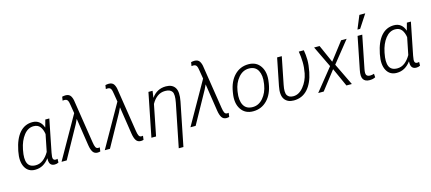

<svg xmlns="http://www.w3.org/2000/svg" viewBox="-65 -1405 5050 2252"><g transform="rotate(-15 2459.5 -278.5)"><path d="M511.7 -528.3 433.1 -133.8Q421.9 -78.6 429.4 -60.5Q437 -42.5 459.5 -42.5Q464.8 -42.5 470.5 -43.5Q476.1 -44.4 482.4 -46.4L481.4 -1Q469.2 5.4 458 7.8Q446.8 10.3 434.1 10.3Q399.9 10.3 383.1 -11.5Q366.2 -33.2 369.1 -81.5L367.7 -82Q334.5 -37.1 292 -13.4Q249.5 10.3 196.8 10.3Q112.8 10.3 75 -60.5Q37.1 -131.3 60.5 -249.5L62.5 -259.8Q89.8 -397 152.1 -467.5Q214.4 -538.1 307.1 -538.1Q356 -538.1 388.7 -512.2Q421.4 -486.3 437 -439H438.5L462.9 -528.3ZM117.7 -249.5Q96.7 -146 120.1 -92.5Q143.6 -39.1 217.3 -39.1Q267.1 -39.1 307.9 -70.3Q348.6 -101.6 380.4 -156.7L421.9 -362.8Q413.6 -419.4 387 -453.9Q360.4 -488.3 308.1 -488.3Q240.2 -488.3 189.9 -424.1Q139.6 -359.9 119.6 -259.8Z M581.5 0H518.6L809.6 -513.2L793 -614.3Q788.1 -654.3 776.9 -672.9Q765.6 -691.4 738.3 -691.4Q734.4 -691.4 727.3 -690.7Q720.2 -689.9 716.3 -689.5L723.6 -735.8Q730 -737.8 742.4 -739.5Q754.9 -741.2 764.2 -741.2Q808.1 -741.2 826.7 -711.9Q845.2 -682.6 850.1 -637.2L929.7 -126Q935.5 -85.9 945.3 -66.2Q955.1 -46.4 975.6 -46.4Q980 -46.4 985.8 -46.6Q991.7 -46.9 995.6 -48.3L989.3 0Q983.9 2 974.6 3.7Q965.3 5.4 957 5.4Q918 5.4 898.9 -23.9Q879.9 -53.2 871.6 -107.9L821.3 -438H819.8L793.5 -382.8Z M1106.4 0H1043.5L1334.5 -513.2L1317.9 -614.3Q1313 -654.3 1301.8 -672.9Q1290.5 -691.4 1263.2 -691.4Q1259.3 -691.4 1252.2 -690.7Q1245.1 -689.9 1241.2 -689.5L1248.5 -735.8Q1254.9 -737.8 1267.3 -739.5Q1279.8 -741.2 1289.1 -741.2Q1333 -741.2 1351.6 -711.9Q1370.1 -682.6 1375 -637.2L1454.6 -126Q1460.4 -85.9 1470.2 -66.2Q1480 -46.4 1500.5 -46.4Q1504.9 -46.4 1510.7 -46.6Q1516.6 -46.9 1520.5 -48.3L1514.2 0Q1508.8 2 1499.5 3.7Q1490.2 5.4 1481.9 5.4Q1442.9 5.4 1423.8 -23.9Q1404.8 -53.2 1396.5 -107.9L1346.2 -438H1344.7L1318.4 -382.8Z M1753.9 -447.8 1755.4 -447.3Q1787.1 -492.2 1830.3 -515.1Q1873.5 -538.1 1928.7 -538.1Q2005.9 -538.1 2038.8 -486.8Q2071.8 -435.5 2049.3 -321.8L1944.3 202.6H1887.7L1992.7 -321.3Q2012.2 -420.4 1989.5 -454.3Q1966.8 -488.3 1905.8 -488.3Q1852.5 -488.3 1811 -457.8Q1769.5 -427.2 1741.2 -375L1666.5 0H1609.9L1715.3 -528.3H1765.6Z M2147 0H2084L2375 -513.2L2358.4 -614.3Q2353.5 -654.3 2342.3 -672.9Q2331.1 -691.4 2303.7 -691.4Q2299.8 -691.4 2292.7 -690.7Q2285.6 -689.9 2281.7 -689.5L2289.1 -735.8Q2295.4 -737.8 2307.9 -739.5Q2320.3 -741.2 2329.6 -741.2Q2373.5 -741.2 2392.1 -711.9Q2410.6 -682.6 2415.5 -637.2L2495.1 -126Q2501 -85.9 2510.7 -66.2Q2520.5 -46.4 2541 -46.4Q2545.4 -46.4 2551.3 -46.6Q2557.1 -46.9 2561 -48.3L2554.7 0Q2549.3 2 2540 3.7Q2530.8 5.4 2522.5 5.4Q2483.4 5.4 2464.4 -23.9Q2445.3 -53.2 2437 -107.9L2386.7 -438H2385.3L2358.9 -382.8Z M2671.4 -272Q2690.9 -395.5 2760.3 -466.8Q2829.6 -538.1 2931.2 -538.1Q3027.8 -538.1 3076.7 -463.9Q3125.5 -389.6 3106.4 -272L3104 -255.9Q3084 -131.8 3014.9 -61Q2945.8 9.8 2844.7 9.8Q2747.6 9.8 2698.5 -64Q2649.4 -137.7 2668.9 -255.9ZM2725.6 -255.9Q2710 -158.7 2741.7 -99.1Q2773.4 -39.6 2852.5 -39.6Q2925.8 -39.6 2979 -101.6Q3032.2 -163.6 3047.4 -255.9L3049.8 -272Q3064.9 -367.7 3033 -428Q3001 -488.3 2923.3 -488.3Q2849.1 -488.3 2795.7 -425.5Q2742.2 -362.8 2728 -272Z M3334.5 -528.3 3268.6 -197.8Q3250.5 -108.4 3271.5 -73.7Q3292.5 -39.1 3345.2 -39.1Q3413.6 -39.1 3468.5 -106.2Q3523.4 -173.3 3541.5 -263.7Q3554.7 -333.5 3553.5 -397.5Q3552.2 -461.4 3541 -528.3H3602.1Q3612.8 -469.2 3613.5 -408.9Q3614.3 -348.6 3597.7 -264.6Q3571.8 -134.3 3505.9 -62Q3439.9 10.3 3337.9 10.3Q3261.7 10.3 3226.1 -40.8Q3190.4 -91.8 3211.9 -198.7L3277.8 -528.3Z M3889.2 -312.5 4055.2 -528.3H4122.1L3914.1 -269L4043.9 0H3978L3876.5 -225.1L3702.1 0H3635.3L3851.6 -269L3727.1 -528.3H3793.5Z M4311.5 -527.8 4232.9 -133.8Q4221.2 -77.1 4233.9 -58.8Q4246.6 -40.5 4278.8 -40.5Q4290 -40.5 4301.3 -42.5Q4312.5 -44.4 4325.7 -48.8L4328.6 -5.4Q4311 3.4 4294.2 6.8Q4277.3 10.3 4257.8 10.3Q4204.1 10.3 4182.4 -23.9Q4160.6 -58.1 4176.8 -136.2L4254.9 -527.8ZM4338.9 -760.3H4410.2L4305.2 -599.6H4272.5Z M4902.3 -528.3 4823.7 -133.8Q4812.5 -78.6 4820.1 -60.5Q4827.6 -42.5 4850.1 -42.5Q4855.5 -42.5 4861.1 -43.5Q4866.7 -44.4 4873 -46.4L4872.1 -1Q4859.9 5.4 4848.6 7.8Q4837.4 10.3 4824.7 10.3Q4790.5 10.3 4773.7 -11.5Q4756.8 -33.2 4759.8 -81.5L4758.3 -82Q4725.1 -37.1 4682.6 -13.4Q4640.1 10.3 4587.4 10.3Q4503.4 10.3 4465.6 -60.5Q4427.7 -131.3 4451.2 -249.5L4453.1 -259.8Q4480.5 -397 4542.7 -467.5Q4605 -538.1 4697.8 -538.1Q4746.6 -538.1 4779.3 -512.2Q4812 -486.3 4827.6 -439H4829.1L4853.5 -528.3ZM4508.3 -249.5Q4487.3 -146 4510.7 -92.5Q4534.2 -39.1 4607.9 -39.1Q4657.7 -39.1 4698.5 -70.3Q4739.3 -101.6 4771 -156.7L4812.5 -362.8Q4804.2 -419.4 4777.6 -453.9Q4751 -488.3 4698.7 -488.3Q4630.9 -488.3 4580.6 -424.1Q4530.3 -359.9 4510.3 -259.8Z"/></g></svg>

Font: Franko
Style: Light Italic
Weight: 300
Designer: Google
Version: Version 1.200310; 2013